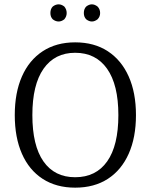

<svg xmlns="http://www.w3.org/2000/svg" viewBox="-20 -854 694 884"><path d="M326 10Q239 10 176.5 -30.5Q114 -71 81 -146Q48 -221 48 -324Q48 -427 81 -502Q114 -577 176.5 -618Q239 -659 326 -659Q414 -659 476.5 -618Q539 -577 572.5 -502Q606 -427 606 -324Q606 -221 572.5 -146Q539 -71 476.5 -30.5Q414 10 326 10ZM326 -38Q422 -38 473.5 -111Q525 -184 525 -324Q525 -464 473 -537.5Q421 -611 326 -611Q232 -611 180.5 -537.5Q129 -464 129 -324Q129 -184 180 -111Q231 -38 326 -38ZM403 -755Q390 -755 377 -765Q366 -776 366 -794Q366 -813 377 -824Q390 -834 403 -834Q416 -834 429 -824Q441 -812 441 -794Q441 -777 429 -765Q416 -755 403 -755ZM250 -755Q236 -755 223 -765Q212 -776 212 -794Q212 -813 223 -824Q236 -834 250 -834Q263 -834 276 -824Q287 -811 287 -794Q287 -778 276 -765Q263 -755 250 -755Z"/></svg>

Font: Arsenal SC
Style: Regular
Weight: 400
Designer: Andrij Shevchenko
Foundry: Stairsfor
Version: Version 2.001; ttfautohint (v1.8.4.7-5d5b)